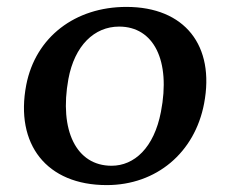

<svg xmlns="http://www.w3.org/2000/svg" viewBox="-20 -527 658 556"><path d="M289 9C433 9 544 -85 571 -227C603 -395 515 -507 346 -507C198 -507 83 -420 56 -281C23 -109 115 9 289 9ZM303 -47C201 -47 151 -149 178 -298C196 -395 253 -450 325 -450C425 -450 475 -352 446 -203C426 -99 369 -47 303 -47Z"/></svg>

Font: Vollkorn Semibold
Style: Italic
Weight: 600
Italic angle: -11°
Designer: Friedrich Althausen
Foundry: Friedrich Althausen
Version: Version 4.015;PS 004.015;hotconv 1.0.88;makeotf.lib2.5.64775